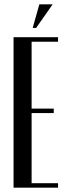

<svg xmlns="http://www.w3.org/2000/svg" viewBox="-20 -873 313 893"><path d="M250 -700V-679H127V-368H230V-347H127V-21H250V0H43V-700ZM132 -743 163 -853H225L148 -743Z"/></svg>

Font: Moniqa SemBd Narrow Heading
Style: Regular
Weight: 600
Width: 4
Designer: Rajesh Rajput
Foundry: Rajesh Rajput
Version: Version 1.000